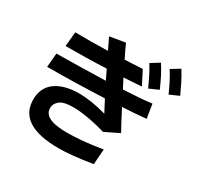

<svg xmlns="http://www.w3.org/2000/svg" viewBox="-189 -1068 1377 1345"><g transform="rotate(30 500.0 -395.5)"><path d="M921 -650Q899 -700 879 -738Q859 -776 838 -809L908 -852Q934 -811 955.5 -768Q977 -725 996 -683ZM776 -615Q754 -664 734.5 -702Q715 -740 694 -774L763 -817Q790 -776 811.5 -733Q833 -690 851 -648ZM87 -393 97 -506Q190 -507 292 -509Q394 -511 492 -514Q474 -552 455 -591Q372 -587 287.5 -585.5Q203 -584 126 -584L137 -701Q197 -700 264 -700.5Q331 -701 400 -703Q379 -746 356 -795L481 -816Q491 -793 504 -765.5Q517 -738 532 -708Q608 -711 675 -715L731 -605Q665 -600 587 -596Q606 -559 626 -521Q693 -524 751.5 -528.5Q810 -533 855 -539L873 -426Q834 -422 785.5 -418.5Q737 -415 682 -412Q706 -364 728.5 -322.5Q751 -281 768 -250L654 -194Q571 -218 504 -229Q437 -240 388 -240Q311 -240 280 -214.5Q249 -189 249 -155Q249 -109 295 -86Q341 -63 439 -63Q488 -63 560 -69Q632 -75 720 -90L711 34Q614 49 552.5 55Q491 61 442 61Q117 61 117 -147Q117 -243 186.5 -293.5Q256 -344 378 -344Q424 -344 479 -335.5Q534 -327 598 -309Q572 -358 548 -404Q437 -399 317.5 -396Q198 -393 87 -393Z"/></g></svg>

Font: Murecho SemiBold
Style: Regular
Weight: 600
Designer: Neil Summerour
Foundry: Positype
Version: Version 1.010; ttfautohint (v1.8.3)